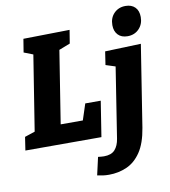

<svg xmlns="http://www.w3.org/2000/svg" viewBox="-113 -886 1084 1221"><g transform="rotate(-10 429.0 -275.5)"><path d="M421 -229H521L485 0H-6L7 -86L73 -108L150 -593L91 -616L105 -702L404 -707L390 -621L318 -593L244 -125H387ZM416 235 442 120Q452 121 461.5 122Q471 123 480 123Q528 123 551 97.5Q574 72 581 27L652 -427L590 -447L603 -533L835 -541L752 -13Q736 85 698 141Q660 197 606.5 220.5Q553 244 492 244Q470 244 452.5 241.5Q435 239 416 235ZM761 -603Q721 -603 699 -626.5Q677 -650 677 -689Q677 -736 706 -765.5Q735 -795 780 -795Q819 -795 841.5 -772.5Q864 -750 864 -709Q864 -663 835 -633Q806 -603 761 -603Z"/></g></svg>

Font: Bitter ExtraBold
Style: Italic
Weight: 800
Italic angle: -9°
Designer: Sol Matas, and Bitter project Authors
Foundry: Sol Matas
Version: Version 2.001